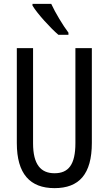

<svg xmlns="http://www.w3.org/2000/svg" viewBox="-20 -963 562 993"><path d="M245 -943H148V-934C174 -891 242 -817 282 -783H334V-794C306 -831 266 -897 245 -943ZM455 -224V-714H370V-223C370 -111 334 -67 262 -67C191 -67 151 -112 151 -222V-714H67V-223C67 -64 135 10 262 10C389 10 455 -62 455 -224Z"/></svg>

Font: Noto Sans Ethiopic ExtCond
Style: Regular
Weight: 400
Width: 2
Designer: Monotype Design Team
Foundry: Monotype Imaging Inc.
Version: Version 2.102